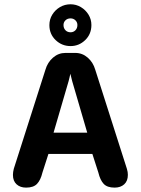

<svg xmlns="http://www.w3.org/2000/svg" viewBox="-20 -868 659 898"><path d="M102 9.5Q74.5 9.5 57.5 -6Q40.5 -21.5 40.5 -50Q40.5 -56.5 41.5 -63.5Q42.5 -70.5 44.5 -78.5L192.5 -542Q202.5 -576.5 228 -598.5Q253.5 -620.5 286 -620.5H332Q365 -620.5 390.2 -598.5Q415.5 -576.5 425.5 -542L573.5 -78.5Q576 -70.5 577 -63.5Q578 -56.5 578 -50Q578 -21.5 561 -6Q544 9.5 516 9.5Q481.5 9.5 465 -8Q448.5 -25.5 440 -61L412 -148H206.5L178.5 -61Q170 -25.5 153.2 -8Q136.5 9.5 102 9.5ZM230.5 -247.5H388L317.5 -489Q315 -498.5 313 -507.2Q311 -516 309 -523Q307.5 -516 305.5 -507.2Q303.5 -498.5 301 -489ZM310 -652.5Q269.5 -652.5 240.2 -680.5Q211 -708.5 211 -750.5Q211 -777.5 224.5 -799.5Q238 -821.5 260.5 -834.8Q283 -848 310 -848Q336 -848 358.2 -834.8Q380.5 -821.5 394 -799.5Q407.5 -777.5 407.5 -751Q407.5 -708.5 378.5 -680.5Q349.5 -652.5 310 -652.5ZM310 -717Q323.5 -717 332.8 -726.5Q342 -736 342 -751Q342 -764 332.8 -773Q323.5 -782 310 -782Q295.5 -782 286.2 -773Q277 -764 277 -751Q277 -736 286.2 -726.5Q295.5 -717 310 -717Z"/></svg>

Font: Sono Monospace SemiBold
Style: Regular
Weight: 600
Designer: Tyler Finck
Foundry: Tyler Finck
Version: Version 2.112